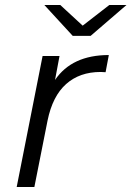

<svg xmlns="http://www.w3.org/2000/svg" viewBox="-20 -751 528 771"><path d="M47 0 151 -526H219L201 -430Q269 -530 417 -530L404 -461Q399 -461 394.5 -461.5Q390 -462 384 -462Q300 -462 245.5 -413.5Q191 -365 171 -267L118 0ZM272 -607 158 -731H222L312 -648L419 -731H488L344 -607Z"/></svg>

Font: Montserrat
Style: Italic
Weight: 400
Italic angle: -11.3°
Designer: Julieta Ulanovsky
Foundry: Julieta Ulanovsky
Version: Version 9.000; ttfautohint (v1.8.4.7-5d5b)